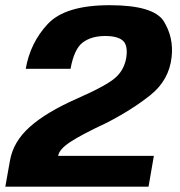

<svg xmlns="http://www.w3.org/2000/svg" viewBox="-42 -700 676 720"><path d="M-22 0H515L535 -115.5H176Q180 -140.5 222.5 -168.2Q265 -196 355 -238Q453 -288 522.5 -343.8Q592 -399.5 601.5 -485.5Q610 -558 572.8 -619.2Q535.5 -680.5 369 -680.5Q203 -680.5 137.2 -610.2Q71.5 -540 54.5 -442H222.5Q236 -516.5 268.5 -540.8Q301 -565 352.5 -565Q398.5 -565 418.5 -547.8Q438.5 -530.5 431.5 -483.5Q424 -438.5 391.2 -409Q358.5 -379.5 248.5 -331Q131.5 -279.5 69.8 -224.2Q8 -169 -4.5 -98.5Z"/></svg>

Font: Anybody
Style: Bold Italic
Weight: 700
Italic angle: -10°
Designer: Tyler Finck
Foundry: Etcetera Type Company
Version: Version 1.113;gftools[0.9.25]